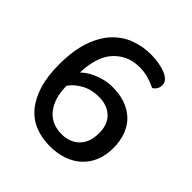

<svg xmlns="http://www.w3.org/2000/svg" viewBox="-174 -758 903 903"><g transform="rotate(45 277.5 -307.0)"><path d="M463 -563Q463 -549 456 -537.5Q449 -526 438 -520Q416 -531 387.5 -539.5Q359 -548 327 -548Q251 -548 200.5 -495Q150 -442 146 -331Q156 -341 171 -351.5Q186 -362 206.5 -371Q227 -380 251.5 -386Q276 -392 305 -392Q350 -392 387.5 -379Q425 -366 452 -341Q479 -316 494 -278Q509 -240 509 -191Q509 -144 494 -106.5Q479 -69 450.5 -42Q422 -15 381.5 -0.5Q341 14 290 14Q237 14 193 -3.5Q149 -21 117.5 -58Q86 -95 68 -152Q50 -209 50 -289Q50 -382 72.5 -447Q95 -512 133 -552Q171 -592 220 -610Q269 -628 322 -628Q351 -628 376.5 -623.5Q402 -619 421.5 -611Q441 -603 452 -591Q463 -579 463 -563ZM290 -65Q345 -65 378.5 -98.5Q412 -132 412 -193Q412 -253 378 -283.5Q344 -314 291 -314Q241 -314 203.5 -293Q166 -272 146 -243Q146 -161 184 -113Q222 -65 290 -65Z"/></g></svg>

Font: Baloo Bhaina 2 Medium
Style: Regular
Weight: 500
Designer: Yesha Goshar, Manish Minz, Shuchita Grover and Ek Type
Foundry: Ek Type
Version: Version 1.640;hotconv 1.0.111;makeotfexe 2.5.65597; ttfautoh